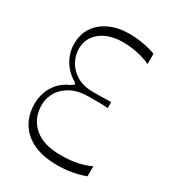

<svg xmlns="http://www.w3.org/2000/svg" viewBox="-177 -818 850 937"><g transform="rotate(30 248.0 -350.0)"><path d="M446 -11Q411 2 371.5 9Q332 16 290 16Q209 16 154.5 -10Q100 -36 72.5 -82.5Q45 -129 45 -188Q45 -224 56.5 -256Q68 -288 91 -313.5Q114 -339 148 -354Q168 -365 168 -369Q168 -372 164 -376Q160 -380 148 -387Q121 -406 103 -430Q85 -454 75.5 -482Q66 -510 66 -538Q66 -594 92.5 -633Q119 -672 166.5 -694Q214 -716 276 -716Q315 -716 353 -709.5Q391 -703 426 -690V-632Q394 -647 354 -656Q314 -665 267 -665Q221 -665 182.5 -649.5Q144 -634 121 -603Q98 -572 98 -529Q98 -495 116 -460.5Q134 -426 171.5 -403.5Q209 -381 265 -381Q286 -381 310.5 -381.5Q335 -382 365 -383V-349Q336 -351 313.5 -351Q291 -351 255 -351Q199 -351 159 -330Q119 -309 98.5 -274.5Q78 -240 78 -202Q78 -127 129.5 -81Q181 -35 279 -35Q332 -35 373 -43.5Q414 -52 446 -68Z"/></g></svg>

Font: Ojuju Light
Style: Regular
Weight: 300
Designer: Chisaokwu Joboson, Mirko Velimirovic
Foundry: Udi Foundry
Version: Version 1.000